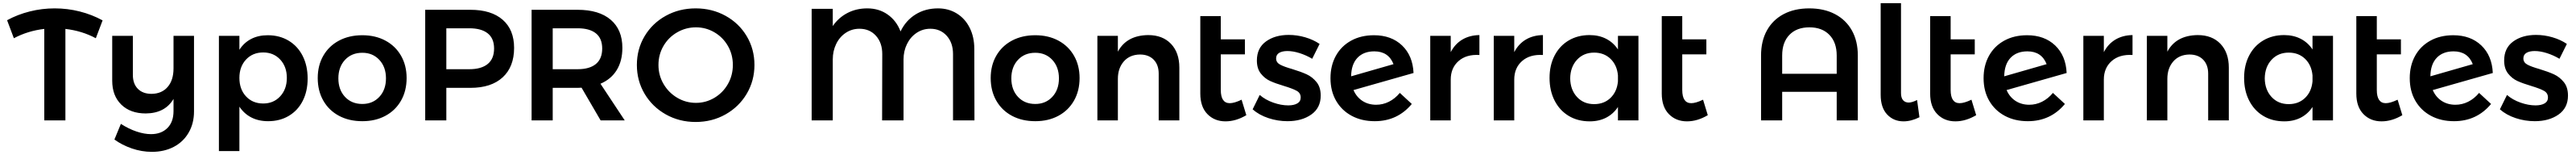

<svg xmlns="http://www.w3.org/2000/svg" viewBox="-20 -762 16344 981"><path d="M588 -520Q500 -567 395 -579V0H261V-579Q157 -567 68 -520L25 -634Q91 -670 168.5 -689.5Q246 -709 327 -709Q408 -709 485.5 -689.5Q563 -670 631 -633Z M1211 -535V-57Q1211 19 1177 77.5Q1143 136 1082.5 167.5Q1022 199 944 199Q879 199 816.5 177.5Q754 156 706 121L747 22Q797 54 846.5 70.5Q896 87 938 87Q1003 87 1042 48.5Q1081 10 1081 -59V-136Q1027 -45 905 -44Q807 -44 749.5 -100Q692 -156 692 -251V-535H823V-288Q823 -232 854.5 -200Q886 -168 942 -168Q1007 -169 1044 -212Q1081 -255 1081 -329V-535Z M1932 -265Q1932 -185 1901 -124Q1870 -63 1813 -29Q1756 5 1681 5Q1621 5 1575 -18.5Q1529 -42 1499 -87V194H1369V-535H1499V-447Q1528 -492 1573.5 -515.5Q1619 -539 1679 -539Q1754 -539 1811.5 -504.5Q1869 -470 1900.5 -408Q1932 -346 1932 -265ZM1800 -269Q1800 -340 1758 -385Q1716 -430 1650 -430Q1583 -430 1541 -385Q1499 -340 1499 -269Q1499 -197 1541 -152Q1583 -107 1650 -107Q1716 -107 1758 -152.5Q1800 -198 1800 -269Z M2560 -268Q2560 -187 2524.5 -125Q2489 -63 2425.5 -29Q2362 5 2279 5Q2195 5 2131 -29Q2067 -63 2031.5 -125Q1996 -187 1996 -268Q1996 -348 2031.5 -409.5Q2067 -471 2131 -505Q2195 -539 2279 -539Q2362 -539 2425.5 -505Q2489 -471 2524.5 -409.5Q2560 -348 2560 -268ZM2127 -266Q2127 -194 2169 -149Q2211 -104 2279 -104Q2345 -104 2387 -149Q2429 -194 2429 -266Q2429 -338 2387 -383Q2345 -428 2279 -428Q2211 -428 2169 -383Q2127 -338 2127 -266Z M3242 -459Q3242 -339 3169.5 -272.5Q3097 -206 2965 -206H2812V0H2678V-700H2965Q3097 -700 3169.5 -637Q3242 -574 3242 -459ZM3115 -455Q3115 -519 3074.5 -551Q3034 -583 2958 -583H2812V-324H2958Q3034 -324 3074.5 -357Q3115 -390 3115 -455Z M3791 0 3670 -207Q3662 -206 3645 -206H3487V0H3353V-700H3645Q3781 -700 3855 -637Q3929 -574 3929 -459Q3929 -377 3893.5 -319Q3858 -261 3790 -232L3944 0ZM3487 -324H3645Q3721 -324 3761 -357Q3801 -390 3801 -455Q3801 -519 3761 -551Q3721 -583 3645 -583H3487Z M4767 -351Q4767 -251 4718 -168.5Q4669 -86 4583.5 -38Q4498 10 4394 10Q4290 10 4204.5 -38Q4119 -86 4070 -168.5Q4021 -251 4021 -351Q4021 -451 4070 -533Q4119 -615 4204.5 -662Q4290 -709 4394 -709Q4498 -709 4583.5 -662Q4669 -615 4718 -533Q4767 -451 4767 -351ZM4158 -351Q4158 -285 4190.5 -230Q4223 -175 4277.5 -143Q4332 -111 4396 -111Q4459 -111 4513 -143Q4567 -175 4598.5 -230Q4630 -285 4630 -351Q4630 -417 4598.5 -471.5Q4567 -526 4513 -557.5Q4459 -589 4396 -589Q4332 -589 4277 -557.5Q4222 -526 4190 -471.5Q4158 -417 4158 -351Z M6027 0V-420Q6027 -491 5987 -535.5Q5947 -580 5883 -580Q5835 -580 5796 -554Q5757 -528 5735 -483.5Q5713 -439 5713 -386V0H5577L5578 -420Q5578 -491 5538 -535.5Q5498 -580 5433 -580Q5385 -580 5346 -554Q5307 -528 5285.5 -483.5Q5264 -439 5264 -386V0H5130V-706H5264V-597Q5300 -650 5356.5 -679.5Q5413 -709 5483 -709Q5557 -709 5612.5 -670Q5668 -631 5694 -563Q5727 -632 5789 -670.5Q5851 -709 5932 -709Q5998 -709 6050.5 -677Q6103 -645 6132.5 -586.5Q6162 -528 6162 -453L6163 0Z M6830 -268Q6830 -187 6794.5 -125Q6759 -63 6695.5 -29Q6632 5 6549 5Q6465 5 6401 -29Q6337 -63 6301.5 -125Q6266 -187 6266 -268Q6266 -348 6301.5 -409.5Q6337 -471 6401 -505Q6465 -539 6549 -539Q6632 -539 6695.5 -505Q6759 -471 6794.5 -409.5Q6830 -348 6830 -268ZM6397 -266Q6397 -194 6439 -149Q6481 -104 6549 -104Q6615 -104 6657 -149Q6699 -194 6699 -266Q6699 -338 6657 -383Q6615 -428 6549 -428Q6481 -428 6439 -383Q6397 -338 6397 -266Z M7463 -334V0H7332V-296Q7332 -352 7300 -384.5Q7268 -417 7213 -417Q7148 -416 7110.5 -373Q7073 -330 7073 -263V0H6943V-535H7073V-435Q7128 -538 7265 -540Q7357 -540 7410 -484.5Q7463 -429 7463 -334Z M7888 -33Q7822 6 7756 6Q7686 6 7641 -40Q7596 -86 7596 -170V-660H7726V-513H7879V-418H7726V-193Q7726 -109 7783 -109Q7812 -109 7858 -131Z M8149 -439Q8116 -439 8096.5 -427.5Q8077 -416 8077 -392Q8077 -367 8101.5 -353.5Q8126 -340 8179 -325Q8235 -308 8271 -291.5Q8307 -275 8333.5 -242.5Q8360 -210 8360 -157Q8360 -79 8300 -37Q8240 5 8149 5Q8087 5 8028 -14.5Q7969 -34 7928 -70L7973 -161Q8009 -130 8059 -112.5Q8109 -95 8154 -95Q8190 -95 8211.5 -107.5Q8233 -120 8233 -145Q8233 -173 8208 -187Q8183 -201 8127 -218Q8073 -234 8039 -249.5Q8005 -265 7980 -296.5Q7955 -328 7955 -379Q7955 -458 8012.5 -499.5Q8070 -541 8157 -541Q8210 -541 8261.5 -526Q8313 -511 8353 -484L8306 -390Q8267 -413 8225.5 -426Q8184 -439 8149 -439Z M8862 -174 8938 -104Q8847 5 8703 5Q8620 5 8556.5 -29Q8493 -63 8457.5 -124.5Q8422 -186 8422 -267Q8422 -347 8456 -408.5Q8490 -470 8552.5 -504.5Q8615 -539 8698 -539Q8808 -539 8876 -474.5Q8944 -410 8949 -300L8568 -192Q8587 -148 8624.5 -123.5Q8662 -99 8712 -99Q8754 -99 8792.5 -118Q8831 -137 8862 -174ZM8553 -279 8822 -356Q8790 -437 8700 -437Q8632 -437 8593 -396Q8554 -355 8553 -279Z M9367 -540V-414Q9284 -419 9234.5 -375.5Q9185 -332 9185 -258V0H9055V-535H9185V-432Q9212 -484 9258.5 -511.5Q9305 -539 9367 -540Z M9770 -540V-414Q9687 -419 9637.5 -375.5Q9588 -332 9588 -258V0H9458V-535H9588V-432Q9615 -484 9661.5 -511.5Q9708 -539 9770 -540Z M10376 -535V0H10246V-85Q10217 -41 10171.5 -17.5Q10126 6 10067 6Q9991 6 9933.5 -28.5Q9876 -63 9844 -125.5Q9812 -188 9812 -269Q9812 -349 9844 -410.5Q9876 -472 9933.5 -506Q9991 -540 10066 -540Q10125 -540 10171 -516.5Q10217 -493 10246 -449V-535ZM10246 -247V-285Q10240 -350 10199 -389.5Q10158 -429 10095 -429Q10028 -429 9986 -383.5Q9944 -338 9943 -266Q9944 -194 9986 -148.5Q10028 -103 10095 -103Q10158 -103 10199 -142.5Q10240 -182 10246 -247Z M10816 -33Q10750 6 10684 6Q10614 6 10569 -40Q10524 -86 10524 -170V-660H10654V-513H10807V-418H10654V-193Q10654 -109 10711 -109Q10740 -109 10786 -131Z M11460 -709Q11554 -709 11623.5 -672.5Q11693 -636 11730.5 -569Q11768 -502 11768 -411V0H11634V-181H11288V0H11154V-411Q11154 -502 11191 -569Q11228 -636 11297 -672.5Q11366 -709 11460 -709ZM11461 -589Q11380 -589 11334 -541.5Q11288 -494 11288 -411V-295H11634V-411Q11634 -494 11587.5 -541.5Q11541 -589 11461 -589Z M12091 -113Q12112 -113 12144 -129L12159 -20Q12107 6 12058 6Q11995 6 11954 -37.5Q11913 -81 11913 -162V-742H12042V-173Q12042 -143 12055 -128Q12068 -113 12091 -113Z M12519 -33Q12453 6 12387 6Q12317 6 12272 -40Q12227 -86 12227 -170V-660H12357V-513H12510V-418H12357V-193Q12357 -109 12414 -109Q12443 -109 12489 -131Z M13006 -174 13082 -104Q12991 5 12847 5Q12764 5 12700.5 -29Q12637 -63 12601.5 -124.5Q12566 -186 12566 -267Q12566 -347 12600 -408.5Q12634 -470 12696.5 -504.5Q12759 -539 12842 -539Q12952 -539 13020 -474.5Q13088 -410 13093 -300L12712 -192Q12731 -148 12768.5 -123.5Q12806 -99 12856 -99Q12898 -99 12936.5 -118Q12975 -137 13006 -174ZM12697 -279 12966 -356Q12934 -437 12844 -437Q12776 -437 12737 -396Q12698 -355 12697 -279Z M13511 -540V-414Q13428 -419 13378.5 -375.5Q13329 -332 13329 -258V0H13199V-535H13329V-432Q13356 -484 13402.5 -511.5Q13449 -539 13511 -540Z M14122 -334V0H13991V-296Q13991 -352 13959 -384.5Q13927 -417 13872 -417Q13807 -416 13769.5 -373Q13732 -330 13732 -263V0H13602V-535H13732V-435Q13787 -538 13924 -540Q14016 -540 14069 -484.5Q14122 -429 14122 -334Z M14783 -535V0H14653V-85Q14624 -41 14578.5 -17.5Q14533 6 14474 6Q14398 6 14340.5 -28.5Q14283 -63 14251 -125.5Q14219 -188 14219 -269Q14219 -349 14251 -410.5Q14283 -472 14340.5 -506Q14398 -540 14473 -540Q14532 -540 14578 -516.5Q14624 -493 14653 -449V-535ZM14653 -247V-285Q14647 -350 14606 -389.5Q14565 -429 14502 -429Q14435 -429 14393 -383.5Q14351 -338 14350 -266Q14351 -194 14393 -148.5Q14435 -103 14502 -103Q14565 -103 14606 -142.5Q14647 -182 14653 -247Z M15223 -33Q15157 6 15091 6Q15021 6 14976 -40Q14931 -86 14931 -170V-660H15061V-513H15214V-418H15061V-193Q15061 -109 15118 -109Q15147 -109 15193 -131Z M15710 -174 15786 -104Q15695 5 15551 5Q15468 5 15404.5 -29Q15341 -63 15305.5 -124.5Q15270 -186 15270 -267Q15270 -347 15304 -408.5Q15338 -470 15400.5 -504.5Q15463 -539 15546 -539Q15656 -539 15724 -474.5Q15792 -410 15797 -300L15416 -192Q15435 -148 15472.5 -123.5Q15510 -99 15560 -99Q15602 -99 15640.5 -118Q15679 -137 15710 -174ZM15401 -279 15670 -356Q15638 -437 15548 -437Q15480 -437 15441 -396Q15402 -355 15401 -279Z M16063 -439Q16030 -439 16010.5 -427.5Q15991 -416 15991 -392Q15991 -367 16015.5 -353.5Q16040 -340 16093 -325Q16149 -308 16185 -291.5Q16221 -275 16247.5 -242.5Q16274 -210 16274 -157Q16274 -79 16214 -37Q16154 5 16063 5Q16001 5 15942 -14.5Q15883 -34 15842 -70L15887 -161Q15923 -130 15973 -112.5Q16023 -95 16068 -95Q16104 -95 16125.5 -107.5Q16147 -120 16147 -145Q16147 -173 16122 -187Q16097 -201 16041 -218Q15987 -234 15953 -249.5Q15919 -265 15894 -296.5Q15869 -328 15869 -379Q15869 -458 15926.5 -499.5Q15984 -541 16071 -541Q16124 -541 16175.5 -526Q16227 -511 16267 -484L16220 -390Q16181 -413 16139.5 -426Q16098 -439 16063 -439Z"/></svg>

Font: TypoPRO Montserrat Alternates
Style: Regular
Weight: 500
Designer: Julieta Ulanovsky
Foundry: Julieta Ulanovsky
Version: Version 6.001